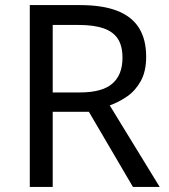

<svg xmlns="http://www.w3.org/2000/svg" viewBox="-20 -734 662 754"><path d="M294 -714Q383 -714 440.5 -691.5Q498 -669 526 -624Q554 -579 554 -511Q554 -454 533 -416Q512 -378 479.5 -355.5Q447 -333 411 -320L607 0H502L329 -295H187V0H97V-714ZM289 -636H187V-371H294Q381 -371 421 -405.5Q461 -440 461 -507Q461 -554 442.5 -582Q424 -610 386 -623Q348 -636 289 -636Z"/></svg>

Font: hexlmalayalam05
Style: Book
Weight: 400
Designer: Jelle Bosma - Monotype Design Team
Foundry: Monotype Imaging Inc.
Version: Version 2.003